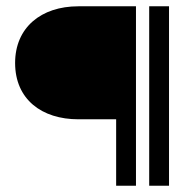

<svg xmlns="http://www.w3.org/2000/svg" viewBox="-20 -595 596 610"><path d="M28 -395C28 -279 113 -216 229 -216H349V-5H412V-575H229C110 -575 28 -507 28 -395ZM454 -5H517V-575H454Z"/></svg>

Font: Charger Sport
Style: LitNrw
Weight: 300
Designer: Jasper
Foundry: Cannot Into Space Fonts
Version: Version 1.1